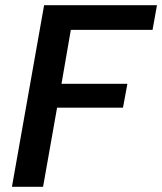

<svg xmlns="http://www.w3.org/2000/svg" viewBox="-20 -720 625 740"><path d="M26 0 150 -700H585L568 -605H253L217 -397H471L454 -305H200L146 0Z"/></svg>

Font: DM Sans 18pt SemiBold
Style: Italic
Weight: 600
Italic angle: -10°
Designer: Colophon Foundry, Jonny Pinhorn
Foundry: Colophon Foundry
Version: Version 4.004;gftools[0.9.30]